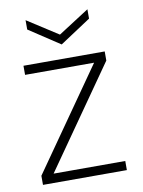

<svg xmlns="http://www.w3.org/2000/svg" viewBox="-79 -734 586 789"><g transform="rotate(-10 214.0 -339.5)"><path d="M36 0V-38L330 -458H42V-496H381V-458L87 -38H386V0ZM212 -555 83 -640V-679L212 -596L341 -679V-640Z"/></g></svg>

Font: DM Sans 24pt ExtraLight
Style: Regular
Weight: 250
Designer: Colophon Foundry, Jonny Pinhorn
Foundry: Colophon Foundry
Version: Version 4.004;gftools[0.9.30]